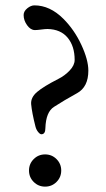

<svg xmlns="http://www.w3.org/2000/svg" viewBox="-20 -681 395 715"><path d="M108 -661Q166 -661 216 -611Q257 -570 283 -514Q309 -458 309 -418Q309 -357 267 -334Q218 -307 181 -283Q151 -264 149 -204Q149 -181 134 -181Q129 -181 122 -189.5Q115 -198 112 -210Q99 -261 96 -293Q94 -318 118 -338.5Q142 -359 197 -387Q221 -399 239.5 -418.5Q258 -438 258 -458Q258 -509 232 -540.5Q206 -572 157 -573Q148 -573 133.5 -571Q119 -569 110 -569Q94 -569 81 -587Q68 -605 68 -625Q68 -639 81.5 -650Q95 -661 108 -661ZM105.5 -88.5Q123 -106 148 -106Q173 -106 190.5 -88.5Q208 -71 208 -46Q208 -21 190.5 -3.5Q173 14 148 14Q123 14 105.5 -3.5Q88 -21 88 -46Q88 -71 105.5 -88.5Z"/></svg>

Font: EB Garamond 12 All SC
Style: AllSC
Weight: 400
Version: Version 0.016 ; ttfautohint (v0.97) -l 8 -r 50 -G 200 -x 0 -